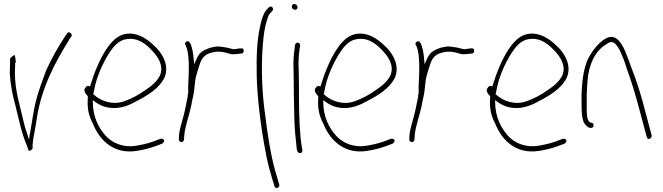

<svg xmlns="http://www.w3.org/2000/svg" viewBox="-20 -729 3328 964"><path d="M29 -360C33 -301 43 -251 57 -201C74 -131 90 -55 115 2C123 21 120 33 134 26C143 21 144 15 144 12C143 5 143 -3 145 -16C150 -56 158 -85 164 -130C188 -290 256 -414 328 -531V-532L338 -545C348 -556 325 -578 316 -560L307 -547C274 -497 237 -433 211 -374C193 -325 172 -269 159 -217C149 -173 140 -113 132 -68V-67C130 -60 129 -53 128 -47L126 -27L106 -89C101 -106 97 -126 92 -146C77 -211 55 -279 55 -360C55 -373 55 -387 56 -399V-411C62 -418 58 -428 56 -443C54 -454 54 -453 51 -452C45 -450 35 -440 30 -434C32 -412 29 -383 29 -360ZM56 -399C56 -399 56 -398 56 -398C56 -398 56 -399 56 -399ZM316 -560Z M406 -285C399 -272 410 -257 420 -247L421 -245V-240C417 -183 425 -149 447 -107C482 -19 556 45 664 29C697 24 730 16 757 6L795 -8C798 -10 801 -13 803 -18C809 -27 795 -35 785 -32L748 -18C723 -9 692 -2 662 3C600 13 544 -10 510 -48C476 -86 446 -142 446 -217V-226C472 -206 499 -190 540 -187C590 -183 634 -203 669 -223C722 -250 782 -287 807 -342C829 -399 799 -452 768 -486C739 -516 705 -544 667 -555C593 -576 547 -533 512 -479C481 -432 452 -362 432 -295C419 -300 413 -297 407 -285ZM451 -267C462 -339 497 -414 528 -462C552 -499 577 -528 618 -533C675 -541 717 -505 749 -469C772 -444 803 -400 784 -352C770 -322 741 -297 713 -279C679 -254 642 -234 602 -220C544 -200 485 -222 451 -254C451 -254 448 -256 448 -256C448 -256 451 -267 451 -267ZM807 -342Z M878 -30C878 -22 883 -16 889 -16C899 -16 902 -20 904 -29L905 -47C909 -97 929 -145 939 -193C944 -225 954 -257 956 -286C958 -308 960 -332 966 -351L974 -379L984 -410C995 -442 1014 -458 1040 -464L1052 -467C1067 -471 1085 -470 1103 -467C1122 -464 1138 -454 1156 -457H1157C1166 -457 1180 -458 1186 -460H1194C1208 -463 1207 -490 1191 -486H1184C1175 -484 1166 -484 1157 -482H1156C1151 -482 1147 -483 1143 -484L1127 -488C1120 -490 1113 -491 1106 -492L1085 -495C1067 -498 1050 -492 1034 -489L1019 -483C1013 -480 1006 -478 1001 -474C982 -463 973 -448 963 -425L955 -406L953 -427C950 -462 946 -491 934 -514H933C926 -532 903 -516 910 -504H911C914 -496 917 -492 920 -479C927 -451 928 -418 928 -384C928 -370 928 -357 927 -346C927 -327 925 -312 925 -297V-279C925 -273 926 -256 922 -252V-250L923 -249V-247C916 -213 910 -178 901 -145C893 -113 881 -80 879 -50ZM939 -188Z M1269 -348C1271 -235 1292 -77 1311 20C1320 70 1329 109 1338 138C1346 167 1351 184 1354 192L1358 206C1363 222 1386 215 1382 197L1378 185C1376 176 1371 158 1362 130C1339 47 1323 -54 1310 -162C1295 -271 1291 -390 1299 -496C1304 -560 1309 -596 1324 -639C1328 -651 1332 -659 1339 -665L1347 -674C1349 -676 1351 -679 1351 -683C1351 -691 1346 -696 1338 -696C1334 -696 1332 -694 1330 -692L1321 -683C1303 -665 1292 -629 1285 -592C1270 -526 1267 -440 1269 -348Z M1445 -695C1445 -687 1453 -680 1461 -680C1469 -680 1474 -685 1474 -693C1474 -701 1466 -709 1458 -709C1450 -709 1445 -704 1445 -695ZM1454 -373C1454 -350 1455 -326 1455 -299C1455 -272 1455 -246 1456 -216L1458 -126C1459 -86 1466 -12 1470 19L1473 30C1478 45 1502 42 1498 24L1496 14C1495 7 1492 -11 1489 -39C1481 -121 1481 -213 1481 -299C1481 -325 1480 -350 1480 -374C1478 -412 1479 -450 1484 -481L1487 -500C1488 -503 1486 -507 1484 -510C1475 -521 1464 -512 1461 -504L1459 -484C1454 -452 1452 -413 1454 -373ZM1480 -371Z M1563 -285C1556 -272 1567 -257 1577 -247L1578 -245V-240C1574 -183 1582 -149 1604 -107C1639 -19 1713 45 1821 29C1854 24 1887 16 1914 6L1952 -8C1955 -10 1958 -13 1960 -18C1966 -27 1952 -35 1942 -32L1905 -18C1880 -9 1849 -2 1819 3C1757 13 1701 -10 1667 -48C1633 -86 1603 -142 1603 -217V-226C1629 -206 1656 -190 1697 -187C1747 -183 1791 -203 1826 -223C1879 -250 1939 -287 1964 -342C1986 -399 1956 -452 1925 -486C1896 -516 1862 -544 1824 -555C1750 -576 1704 -533 1669 -479C1638 -432 1609 -362 1589 -295C1576 -300 1570 -297 1564 -285ZM1608 -267C1619 -339 1654 -414 1685 -462C1709 -499 1734 -528 1775 -533C1832 -541 1874 -505 1906 -469C1929 -444 1960 -400 1941 -352C1927 -322 1898 -297 1870 -279C1836 -254 1799 -234 1759 -220C1701 -200 1642 -222 1608 -254C1608 -254 1605 -256 1605 -256C1605 -256 1608 -267 1608 -267ZM1964 -342Z M2035 -30C2035 -22 2040 -16 2046 -16C2056 -16 2059 -20 2061 -29L2062 -47C2066 -97 2086 -145 2096 -193C2101 -225 2111 -257 2113 -286C2115 -308 2117 -332 2123 -351L2131 -379L2141 -410C2152 -442 2171 -458 2197 -464L2209 -467C2224 -471 2242 -470 2260 -467C2279 -464 2295 -454 2313 -457H2314C2323 -457 2337 -458 2343 -460H2351C2365 -463 2364 -490 2348 -486H2341C2332 -484 2323 -484 2314 -482H2313C2308 -482 2304 -483 2300 -484L2284 -488C2277 -490 2270 -491 2263 -492L2242 -495C2224 -498 2207 -492 2191 -489L2176 -483C2170 -480 2163 -478 2158 -474C2139 -463 2130 -448 2120 -425L2112 -406L2110 -427C2107 -462 2103 -491 2091 -514H2090C2083 -532 2060 -516 2067 -504H2068C2071 -496 2074 -492 2077 -479C2084 -451 2085 -418 2085 -384C2085 -370 2085 -357 2084 -346C2084 -327 2082 -312 2082 -297V-279C2082 -273 2083 -256 2079 -252V-250L2080 -249V-247C2073 -213 2067 -178 2058 -145C2050 -113 2038 -80 2036 -50ZM2096 -188Z M2426 -285C2419 -272 2430 -257 2440 -247L2441 -245V-240C2437 -183 2445 -149 2467 -107C2502 -19 2576 45 2684 29C2717 24 2750 16 2777 6L2815 -8C2818 -10 2821 -13 2823 -18C2829 -27 2815 -35 2805 -32L2768 -18C2743 -9 2712 -2 2682 3C2620 13 2564 -10 2530 -48C2496 -86 2466 -142 2466 -217V-226C2492 -206 2519 -190 2560 -187C2610 -183 2654 -203 2689 -223C2742 -250 2802 -287 2827 -342C2849 -399 2819 -452 2788 -486C2759 -516 2725 -544 2687 -555C2613 -576 2567 -533 2532 -479C2501 -432 2472 -362 2452 -295C2439 -300 2433 -297 2427 -285ZM2471 -267C2482 -339 2517 -414 2548 -462C2572 -499 2597 -528 2638 -533C2695 -541 2737 -505 2769 -469C2792 -444 2823 -400 2804 -352C2790 -322 2761 -297 2733 -279C2699 -254 2662 -234 2622 -220C2564 -200 2505 -222 2471 -254C2471 -254 2468 -256 2468 -256C2468 -256 2471 -267 2471 -267ZM2827 -342Z M2900 -195C2900 -155 2904 -115 2922 -100C2931 -91 2937 -87 2943 -87H2950C2956 -87 2960 -93 2960 -100C2960 -107 2956 -113 2950 -113H2944L2943 -114C2924 -126 2926 -164 2926 -195V-258C2927 -279 2928 -301 2930 -324C2936 -408 2970 -473 3020 -504C3037 -516 3052 -526 3070 -508C3080 -499 3088 -484 3097 -465C3107 -443 3117 -417 3126 -387C3157 -301 3172 -249 3201 -139L3227 -42C3231 -22 3254 -34 3252 -49L3226 -146C3197 -258 3182 -308 3148 -395C3129 -447 3111 -503 3083 -529C3057 -552 3036 -546 3009 -528C2983 -509 2960 -482 2942 -451C2913 -404 2903 -336 2900 -258ZM3020 -504Z"/></svg>

Font: Stray Cat
Style: LtCn
Weight: 300
Version: Version 1.0